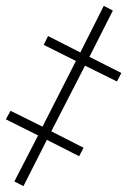

<svg xmlns="http://www.w3.org/2000/svg" viewBox="-20 -640 437 655"><path d="M60 -5 140 -163 250 -107 265 -136 155 -192 270 -416 379 -362 394 -391 285 -446 365 -604 334 -620 254 -461 144 -517 129 -487 239 -432 125 -208 16 -262 0 -233 110 -178 29 -21Z"/></svg>

Font: Noto Sans ExtraCondensed ExtraLight
Style: Italic
Weight: 200
Width: 2
Italic angle: -12°
Designer: Monotype Design Team
Foundry: Monotype Imaging Inc.
Version: Version 2.013